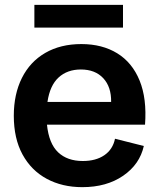

<svg xmlns="http://www.w3.org/2000/svg" viewBox="-20 -763 649 793"><path d="M320 10Q237 10 173 -24.5Q109 -59 73 -125Q37 -191 37 -285Q37 -374 70.5 -441Q104 -508 167 -544.5Q230 -581 316 -581Q402 -581 464 -543Q526 -505 556.5 -430.5Q587 -356 579 -248H174Q182 -170 220 -134Q258 -98 322 -98Q376 -98 411 -122Q446 -146 455 -190L574 -160Q557 -84 488.5 -37Q420 10 320 10ZM314 -476Q258 -476 222 -443Q186 -410 176 -342H439Q440 -404 406.5 -440Q373 -476 314 -476ZM122 -649V-743H488V-649Z"/></svg>

Font: BDO Grotesk DemiBold
Style: Regular
Weight: 600
Designer: Deni Anggara
Foundry: Lokal Container
Version: Version 2.000